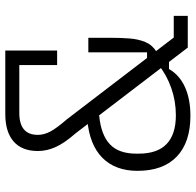

<svg xmlns="http://www.w3.org/2000/svg" viewBox="-27 -703 740 726"><g transform="rotate(-90 343.0 -340.0)"><path d="M202 -424Q166 -465 150.5 -498.5Q135 -532 135 -567Q135 -627 171 -658.5Q207 -690 275 -690H515V-494H460V-637H279Q196 -637 196 -567Q196 -544 208.5 -520Q221 -496 255 -457L564 -53H646V0H526ZM268 10Q168 10 114 -41.5Q60 -93 60 -190Q60 -274 109.5 -323Q159 -372 254 -380L269 -335Q196 -328 160.5 -294.5Q125 -261 125 -195V-186Q125 -115 161.5 -80Q198 -45 270 -45Q324 -45 373.5 -62.5Q423 -80 463 -112L489 -71H445Q422 -31 376.5 -10.5Q331 10 268 10ZM510 -118 470 -154H508V-376H563V-286Q563 -252 560.5 -219.5Q558 -187 547 -160.5Q536 -134 510 -118Z"/></g></svg>

Font: Mozilla Headline ExtraLight
Style: Regular
Weight: 200
Designer: Studio DRAMA
Foundry: Studio DRAMA
Version: Version 1.000